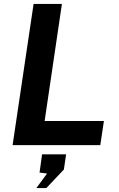

<svg xmlns="http://www.w3.org/2000/svg" viewBox="-20 -743 608 983"><path d="M44.5 0 152 -723H297L208.5 -123.5H512L493.5 0ZM166 220 221 145.5 182.5 140.5 195.5 47H318.5L307 125L217 220Z"/></svg>

Font: Public Sans Thin
Style: Bold Italic
Weight: 700
Italic angle: -8°
Version: Version 2.001